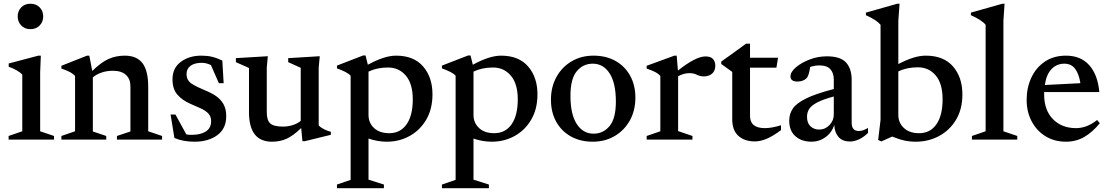

<svg xmlns="http://www.w3.org/2000/svg" viewBox="-20 -730 5802 1004"><path d="M139 -577.5Q109.5 -577.5 91 -596.8Q72.5 -616 72.5 -644.5Q72.5 -672.5 91 -691.5Q109.5 -710.5 139 -710.5Q169 -710.5 187.5 -691.5Q206 -672.5 206 -644.5Q206 -616 187.5 -596.8Q169 -577.5 139 -577.5ZM193.5 -439 190 -351V-43.5L262.5 -19V0H25V-19L96.5 -43.5V-339.5Q87.5 -350.5 67.5 -362Q47.5 -373.5 25.5 -381V-398L180.5 -439Z M591.5 -19 662 -42.5V-279Q662 -317 638.5 -338.5Q615 -360 570 -360Q537.5 -360 509.5 -350Q481.5 -340 465.5 -325V-42.5L535.5 -19V0H301V-19L372.5 -43.5V-333Q363 -343.5 347.5 -352.2Q332 -361 301 -371.5V-386L435 -439H447L462.5 -359Q509 -404.5 548 -421.8Q587 -439 632.5 -439Q695 -439 725 -399.8Q755 -360.5 755 -276.5V-43.5L827.5 -19V0H591.5Z M1032 -439Q1063.5 -439 1088 -433.2Q1112.5 -427.5 1142.5 -413.5L1149.5 -295H1124.5L1083 -389.5Q1060 -401.5 1035 -401.5Q997.5 -401.5 976.5 -386Q955.5 -370.5 955.5 -343Q955.5 -309.5 982.5 -292.2Q1009.5 -275 1053.5 -257Q1083 -245.5 1108 -228.8Q1133 -212 1148 -186.5Q1163 -161 1163 -122.5Q1163 -57 1116 -23Q1069 11 998 11Q937 11 892 -8.5L872 -131H897.5L954.5 -27Q962 -25.5 969.2 -25.2Q976.5 -25 984 -25Q1029.5 -25 1056.8 -42.8Q1084 -60.5 1084 -96.5Q1084 -121.5 1069 -137Q1054 -152.5 1029.2 -163.5Q1004.5 -174.5 976 -187Q933.5 -205.5 907.8 -234.8Q882 -264 882 -315.5Q882 -374.5 925.8 -406.8Q969.5 -439 1032 -439Z M1375 -143.5Q1375 -101 1393.2 -84.5Q1411.5 -68 1460 -68Q1486.5 -68 1511.8 -76.2Q1537 -84.5 1552.5 -98V-375.5L1487 -405V-426L1652 -436L1646.5 -376V-74.5Q1656 -63.5 1674.8 -54Q1693.5 -44.5 1710 -41V-25L1573 8.5H1561.5L1555 -60.5Q1512.5 -19.5 1478.2 -4.2Q1444 11 1402 11Q1282 11 1282 -143.5V-374.5L1213.5 -405V-426L1380.5 -436L1375 -377Z M1987.5 235V254H1742V235L1813.5 210.5V-334Q1803.5 -345 1785.8 -354Q1768 -363 1742 -372.5V-387L1879 -440H1891.5L1903.5 -391.5Q1990.5 -439 2051 -439Q2144 -439 2192.8 -382.2Q2241.5 -325.5 2241.5 -237Q2241.5 -160 2208.8 -104.2Q2176 -48.5 2121.8 -18.8Q2067.5 11 2003 11Q1954.5 11 1907 -5.5V209.5ZM2138.5 -210.5Q2138.5 -291.5 2102.5 -334.2Q2066.5 -377 2009 -377Q1951.5 -377 1907 -355.5V-128.5Q1907 -87.5 1936 -60.5Q1965 -33.5 2015.5 -33.5Q2073.5 -33.5 2106 -79.8Q2138.5 -126 2138.5 -210.5Z M2536.5 235V254H2291V235L2362.5 210.5V-334Q2352.5 -345 2334.8 -354Q2317 -363 2291 -372.5V-387L2428 -440H2440.5L2452.5 -391.5Q2539.5 -439 2600 -439Q2693 -439 2741.8 -382.2Q2790.5 -325.5 2790.5 -237Q2790.5 -160 2757.8 -104.2Q2725 -48.5 2670.8 -18.8Q2616.5 11 2552 11Q2503.5 11 2456 -5.5V209.5ZM2687.5 -210.5Q2687.5 -291.5 2651.5 -334.2Q2615.5 -377 2558 -377Q2500.5 -377 2456 -355.5V-128.5Q2456 -87.5 2485 -60.5Q2514 -33.5 2564.5 -33.5Q2622.5 -33.5 2655 -79.8Q2687.5 -126 2687.5 -210.5Z M3079.5 11Q3014 11 2964.8 -16.8Q2915.5 -44.5 2888.2 -94Q2861 -143.5 2861 -208.5Q2861 -275.5 2889.8 -327.5Q2918.5 -379.5 2968.8 -409.2Q3019 -439 3083.5 -439Q3149.5 -439 3198.8 -411.2Q3248 -383.5 3275.2 -334Q3302.5 -284.5 3302.5 -219.5Q3302.5 -152.5 3273.8 -100.5Q3245 -48.5 3194.5 -18.8Q3144 11 3079.5 11ZM3084 -31Q3134.5 -31 3167.5 -70.8Q3200.5 -110.5 3200.5 -199Q3200.5 -295.5 3167.8 -346.2Q3135 -397 3079.5 -397Q3029 -397 2996 -357.5Q2963 -318 2963 -229Q2963 -132.5 2995.8 -81.8Q3028.5 -31 3084 -31Z M3669 -435Q3696.5 -435 3708.5 -421.2Q3720.5 -407.5 3720.5 -386.5Q3720.5 -360 3703.8 -345.2Q3687 -330.5 3661 -330.5Q3640.5 -330.5 3624 -339Q3607.5 -347.5 3585 -347.5Q3555 -347.5 3526 -331V-44.5L3601 -19V0H3361.5V-19L3433 -43.5V-333Q3422.5 -345 3405 -353.8Q3387.5 -362.5 3361.5 -371.5V-386L3506.5 -439H3518.5L3525 -361Q3618.5 -435 3669 -435Z M3902 -124Q3902 -60 3979.5 -60Q4016 -60 4064 -75V-49.5Q4018.5 -16 3986.5 -3.2Q3954.5 9.5 3927.5 9.5Q3874 9.5 3841.5 -19.2Q3809 -48 3809 -106V-354L3751.5 -395.5V-408Q3781.5 -429.5 3815.2 -453.5Q3849 -477.5 3881 -501.5H3902V-428H4048.5L4040 -376H3902Z M4425 10Q4386 10 4365.2 -13.2Q4344.5 -36.5 4342.5 -76Q4329 -36 4296.5 -12.5Q4264 11 4224 11Q4172.5 11 4139.8 -17.2Q4107 -45.5 4107 -99.5Q4107 -134.5 4126 -162.5Q4145 -190.5 4195.5 -215.2Q4246 -240 4340 -264.5V-314Q4340 -348 4322.2 -368Q4304.5 -388 4264.5 -388Q4242 -388 4216.5 -380Q4213.5 -359 4209 -343.8Q4204.5 -328.5 4197.5 -321Q4189.5 -312.5 4176.8 -308Q4164 -303.5 4151 -303.5Q4113.5 -303.5 4113.5 -330.5Q4113.5 -353.5 4141.8 -377.8Q4170 -402 4213.5 -418.8Q4257 -435.5 4303.5 -435.5Q4375 -435.5 4404.2 -403Q4433.5 -370.5 4433.5 -313V-88.5Q4433.5 -45 4470.5 -45Q4493 -45 4519 -61V-35Q4496.5 -12.5 4471.5 -1.2Q4446.5 10 4425 10ZM4200 -119.5Q4200 -86.5 4218.2 -69.5Q4236.5 -52.5 4263.5 -52.5Q4295 -52.5 4317.5 -76Q4340 -99.5 4340 -131V-225.5Q4283 -210 4252.8 -194Q4222.5 -178 4211.2 -160Q4200 -142 4200 -119.5Z M5012.5 -236Q5012.5 -159.5 4979.5 -104.2Q4946.5 -49 4891 -19Q4835.5 11 4768.5 11Q4738.5 11 4709.2 4.8Q4680 -1.5 4645.5 -16L4589 9.5L4572 2L4584.5 -102.5V-600.5Q4563.5 -626 4508 -650.5V-664L4672 -710.5H4684L4677.5 -622V-395Q4718.5 -416.5 4754 -427.8Q4789.5 -439 4821 -439Q4914.5 -439 4963.5 -382.5Q5012.5 -326 5012.5 -236ZM4677.5 -128.5Q4677.5 -88 4706.5 -60.8Q4735.5 -33.5 4786.5 -33.5Q4844 -33.5 4876.5 -79.8Q4909 -126 4909 -211Q4909 -292.5 4873.2 -335.2Q4837.5 -378 4779.5 -378Q4721.5 -378 4677.5 -356.5Z M5227 -43.5 5299.5 -19V0H5062.5V-19L5134 -43.5V-600.5Q5113 -626 5057 -650.5V-664L5221.5 -710.5H5233L5227 -622Z M5554.5 -439Q5631.5 -439 5676 -389Q5720.5 -339 5728.5 -248.5H5440Q5440 -242.5 5440 -236Q5440 -154 5486 -107Q5532 -60 5607 -60Q5664 -60 5717 -102.5L5731 -85.5Q5692.5 -38.5 5649.8 -13.8Q5607 11 5554 11Q5493.5 11 5447.2 -17.5Q5401 -46 5374.8 -95.5Q5348.5 -145 5348.5 -207.5Q5348.5 -271 5372.8 -323.5Q5397 -376 5443.2 -407.5Q5489.5 -439 5554.5 -439ZM5545.5 -397Q5506.5 -397 5479.2 -369.5Q5452 -342 5443.5 -285.5L5629.5 -295Q5622.5 -342 5602.5 -369.5Q5582.5 -397 5545.5 -397Z"/></svg>

Font: Newsreader Text Medium
Style: Regular
Weight: 500
Designer: Hugues Gentile
Foundry: Production Type
Version: Version 1.002